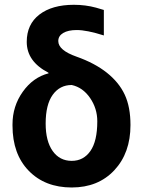

<svg xmlns="http://www.w3.org/2000/svg" viewBox="-20 -788 604 817"><path d="M93.8 -609.9Q93.8 -684.6 147.7 -726.1Q201.7 -767.6 294.4 -767.6Q343.8 -767.6 388.7 -755.4L421.9 -745.6V-637.2Q349.1 -660.2 306.6 -660.2Q270 -660.2 249 -647.7Q228 -635.3 228 -613.3Q228 -574.2 305.7 -546.9Q383.3 -519.5 434.8 -478.5Q486.3 -437.5 510.7 -385.3Q535.2 -333 535.2 -255.9Q535.2 -137.2 466.6 -63.7Q397.9 9.8 285.2 9.8Q171.4 9.8 102.3 -61.3Q33.2 -132.3 33.2 -253.4V-258.8Q33.2 -335.9 76.9 -397.5Q120.6 -459 187 -476.1L185.5 -479Q93.8 -526.4 93.8 -609.9ZM174.3 -262.2Q174.3 -187.5 204.1 -145.5Q233.9 -103.5 285.2 -103.5Q335.4 -103.5 364.7 -145.5Q394 -187.5 394 -272Q394 -326.2 363.3 -371.1Q332.5 -416 285.2 -426.3Q234.4 -426.3 204.3 -384.5Q174.3 -342.8 174.3 -262.2Z"/></svg>

Font: SteelSelectRoboto
Style: Roboto-Bold
Weight: 700
Designer: Google
Version: Version 2.137; 2017